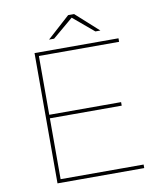

<svg xmlns="http://www.w3.org/2000/svg" viewBox="-93 -942 855 1016"><g transform="rotate(-10 334.0 -433.5)"><path d="M133 0V-700H584V-681H153V-19H599V0ZM148 -346V-365H539V-346ZM221 -757 343 -867H375L497 -757H470L356 -853H362L248 -757Z"/></g></svg>

Font: Montserrat Thin
Style: Regular
Weight: 100
Designer: Julieta Ulanovsky
Foundry: Julieta Ulanovsky
Version: Version 9.000